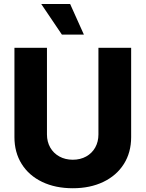

<svg xmlns="http://www.w3.org/2000/svg" viewBox="-20 -951 743 980"><path d="M649.4 -707V-251Q649.4 -172.9 612.1 -113.8Q574.7 -54.7 507.3 -22.5Q439.9 9.8 351.6 9.8Q262.7 9.8 195.3 -22.5Q127.9 -54.7 90.8 -113.8Q53.7 -172.9 53.7 -251V-707H219.7V-264.6Q219.7 -227.5 236.3 -198.2Q252.9 -168.9 283 -152.3Q313 -135.7 351.6 -135.7Q390.1 -135.7 419.9 -152.3Q449.7 -168.9 466.1 -198.2Q482.4 -227.5 482.4 -264.6V-707ZM190.4 -930.7H337.9L408.2 -774.4H295.9Z"/></svg>

Font: Pretendard Std ExtraBold
Style: Regular
Weight: 800
Designer: Base glyphs from Inter by Rasmus Andersson; Hangeul glyphs from Noto Sans CJK(Source Han Sans) by Jang Soo-young and Kan
Foundry: Kil Hyung-jin
Version: Version 1.309